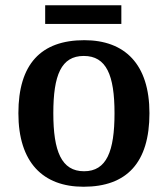

<svg xmlns="http://www.w3.org/2000/svg" viewBox="-20 -701 639 731"><path d="M152 -610H442V-681H152ZM298 10C463 10 549 -82 549 -270C549 -457 455 -548 301 -548C136 -548 50 -457 50 -270C50 -82 144 10 298 10ZM300 -49C214 -49 183 -125 183 -270C183 -415 213 -488 299 -488C385 -488 416 -415 416 -270C416 -125 386 -49 300 -49Z"/></svg>

Font: Noto Serif SemiBold
Style: Regular
Weight: 600
Designer: Monotype Design Team
Foundry: Monotype Imaging Inc.
Version: Version 2.013